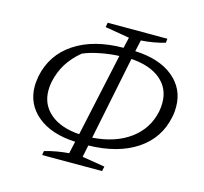

<svg xmlns="http://www.w3.org/2000/svg" viewBox="-99 -773 953 898"><g transform="rotate(15 377.5 -323.5)"><path d="M179 15 182 -5Q213 -14 242.5 -19Q272 -24 299 -26L312 -85Q196 -90 129 -145Q62 -200 62 -288Q62 -299 63.5 -311Q65 -323 67 -336Q89 -445 181 -506Q273 -567 417 -568L429 -620L311 -640L315 -662H604L602 -642Q547 -626 486 -622L474 -567Q592 -562 659 -507Q726 -452 726 -364Q726 -352 725 -340Q724 -328 721 -315Q700 -208 609.5 -147.5Q519 -87 376 -84L364 -26L474 -8L469 15ZM659 -366Q659 -436 608 -478.5Q557 -521 466 -527L384 -124Q495 -132 566 -184.5Q637 -237 655 -324Q659 -345 659 -366ZM129 -285Q129 -216 180 -173Q231 -130 321 -124L408 -526Q361 -524 314 -514.5Q267 -505 235 -491Q193 -456 168.5 -416.5Q144 -377 133 -326Q129 -306 129 -285Z"/></g></svg>

Font: Piazzolla Light
Style: Italic
Weight: 300
Italic angle: -11.3°
Designer: Juan Pablo del Peral
Foundry: Huerta Tipografica
Version: Version 1.330